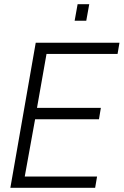

<svg xmlns="http://www.w3.org/2000/svg" viewBox="-20 -888 585 908"><path d="M29 0 149 -686H545L536 -633H200L155 -378H457L448 -324H146L97 -53H439L430 0ZM333 -790 347 -868H402L388 -790Z"/></svg>

Font: Archivo Condensed ExtraLight
Style: Italic
Weight: 250
Width: 3
Italic angle: -10°
Designer: Hector Gatti
Foundry: Omnibus-Type
Version: Version 2.001